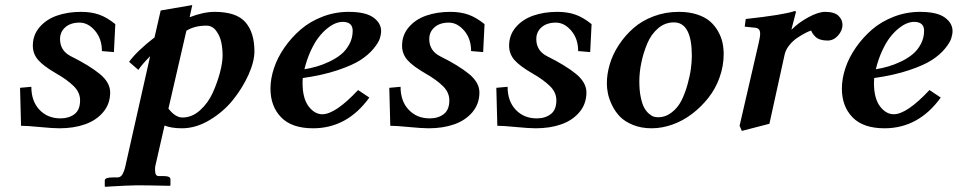

<svg xmlns="http://www.w3.org/2000/svg" viewBox="-20 -490 3731 748"><path d="M211.9 9.8Q185.5 9.8 135.3 4.9Q85 0 62 0L58.1 -147.9L102.1 -151.9Q102.1 -95.7 133.8 -62.3Q165.5 -28.8 215.8 -28.8Q248.5 -28.8 270.3 -45.4Q292 -62 292 -99.1Q292 -130.4 266.6 -155Q241.2 -179.7 200.2 -203.1Q149.4 -232.4 128.7 -256.3Q107.9 -280.3 107.9 -312Q107.9 -353.5 134 -384Q160.2 -414.6 202.1 -429.2Q244.1 -443.8 295.9 -443.8Q335.4 -443.8 366 -433.1Q396.5 -422.4 429.2 -396L423.8 -287.1L377 -291Q377 -338.9 350.1 -370.4Q323.2 -401.9 290 -401.9Q254.9 -401.9 234.4 -383.8Q213.9 -365.7 213.9 -337.9Q213.9 -292.5 255.9 -271Q328.6 -234.9 368.9 -201.7Q409.2 -168.5 409.2 -129.9Q409.2 -85.4 382.1 -53.2Q355 -21 311 -5.6Q267.1 9.8 211.9 9.8Z M582 -344.2 606 -449.2 729 -470.2 718.8 -422.9Q772.9 -443.8 815.9 -443.8Q900.9 -443.8 936 -403.6Q971.2 -363.3 971.2 -290Q971.2 -250 948 -198.5Q924.8 -147 887.5 -100.6Q850.1 -54.2 796.6 -22.2Q743.2 9.8 689 9.8Q647.5 9.8 621.1 -1Q597.7 104 585 157.2Q584 162.1 584 171.9Q584 195.8 597.2 195.8H615.2Q644 195.8 644 208V231.9L642.1 233.9Q551.8 231.9 514.2 231.9Q498.5 231.9 467.5 233.4Q436.5 234.9 413.1 236.3L390.1 237.8L388.2 235.8V212.9Q388.2 201.2 418.9 201.2H438Q449.7 201.2 456.8 189.5Q463.9 177.7 468.8 155.8L564.9 -271Q535.2 -241.2 519 -217.8L482.9 -249Q512.7 -290.5 582 -344.2ZM784.2 -390.1Q737.3 -390.1 706.1 -370.1L636.2 -66.9Q663.1 -32.2 690.9 -32.2Q728 -32.2 759.5 -60.5Q791 -88.9 809.1 -129.2Q827.1 -169.4 837.2 -208.3Q847.2 -247.1 847.2 -273.9Q847.2 -300.8 842 -325.4Q836.9 -350.1 822 -370.1Q807.1 -390.1 784.2 -390.1Z M1354 -370.1Q1354 -404.8 1314.9 -404.8Q1302.2 -404.8 1287.6 -399.2Q1272.9 -393.6 1255.6 -379.9Q1238.3 -366.2 1222.2 -345.7Q1206.1 -325.2 1190.9 -292.7Q1175.8 -260.3 1166 -220.2Q1190.4 -224.1 1214.1 -231Q1237.8 -237.8 1263.9 -250.2Q1290 -262.7 1309.3 -278.6Q1328.6 -294.4 1341.3 -318.4Q1354 -342.3 1354 -370.1ZM1464.8 -369.1Q1464.8 -355.5 1459.5 -339.4Q1454.1 -323.2 1434.8 -299.8Q1415.5 -276.4 1384.3 -256.1Q1353 -235.8 1294.7 -216.3Q1236.3 -196.8 1159.7 -186Q1158.7 -178.2 1158.7 -167Q1158.7 -106.9 1182.1 -75.9Q1205.6 -44.9 1235.8 -44.9Q1286.6 -44.9 1375 -139.2L1418.9 -109.9Q1332.5 9.8 1199.7 9.8Q1116.7 9.8 1075.2 -33Q1033.7 -75.7 1033.7 -145Q1033.7 -183.1 1047.4 -224.4Q1061 -265.6 1088.1 -304.7Q1115.2 -343.8 1151.4 -375Q1187.5 -406.2 1236.3 -425Q1285.2 -443.8 1337.9 -443.8Q1404.3 -443.8 1434.6 -421.9Q1464.8 -399.9 1464.8 -369.1Z M1650.4 9.8Q1624 9.8 1573.7 4.9Q1523.4 0 1500.5 0L1496.6 -147.9L1540.5 -151.9Q1540.5 -95.7 1572.3 -62.3Q1604 -28.8 1654.3 -28.8Q1687 -28.8 1708.7 -45.4Q1730.5 -62 1730.5 -99.1Q1730.5 -130.4 1705.1 -155Q1679.7 -179.7 1638.7 -203.1Q1587.9 -232.4 1567.1 -256.3Q1546.4 -280.3 1546.4 -312Q1546.4 -353.5 1572.5 -384Q1598.6 -414.6 1640.6 -429.2Q1682.6 -443.8 1734.4 -443.8Q1773.9 -443.8 1804.4 -433.1Q1835 -422.4 1867.7 -396L1862.3 -287.1L1815.4 -291Q1815.4 -338.9 1788.6 -370.4Q1761.7 -401.9 1728.5 -401.9Q1693.4 -401.9 1672.9 -383.8Q1652.3 -365.7 1652.3 -337.9Q1652.3 -292.5 1694.3 -271Q1767.1 -234.9 1807.4 -201.7Q1847.7 -168.5 1847.7 -129.9Q1847.7 -85.4 1820.6 -53.2Q1793.5 -21 1749.5 -5.6Q1705.6 9.8 1650.4 9.8Z M2067.4 9.8Q2041 9.8 1990.7 4.9Q1940.4 0 1917.5 0L1913.6 -147.9L1957.5 -151.9Q1957.5 -95.7 1989.3 -62.3Q2021 -28.8 2071.3 -28.8Q2104 -28.8 2125.7 -45.4Q2147.5 -62 2147.5 -99.1Q2147.5 -130.4 2122.1 -155Q2096.7 -179.7 2055.7 -203.1Q2004.9 -232.4 1984.1 -256.3Q1963.4 -280.3 1963.4 -312Q1963.4 -353.5 1989.5 -384Q2015.6 -414.6 2057.6 -429.2Q2099.6 -443.8 2151.4 -443.8Q2190.9 -443.8 2221.4 -433.1Q2252 -422.4 2284.7 -396L2279.3 -287.1L2232.4 -291Q2232.4 -338.9 2205.6 -370.4Q2178.7 -401.9 2145.5 -401.9Q2110.4 -401.9 2089.8 -383.8Q2069.3 -365.7 2069.3 -337.9Q2069.3 -292.5 2111.3 -271Q2184.1 -234.9 2224.4 -201.7Q2264.6 -168.5 2264.6 -129.9Q2264.6 -85.4 2237.5 -53.2Q2210.4 -21 2166.5 -5.6Q2122.6 9.8 2067.4 9.8Z M2543.5 -33.2Q2572.8 -33.2 2596.9 -52Q2621.1 -70.8 2635 -98.6Q2648.9 -126.5 2658.4 -160.6Q2668 -194.8 2671.6 -222.4Q2675.3 -250 2675.3 -272Q2675.3 -402.8 2605.5 -402.8Q2570.8 -402.8 2543.7 -379.6Q2516.6 -356.4 2501.5 -320.1Q2486.3 -283.7 2478.5 -245.8Q2470.7 -208 2470.7 -172.9Q2470.7 -137.7 2476.3 -111.1Q2481.9 -84.5 2489.7 -70.3Q2497.6 -56.2 2508.1 -47.1Q2518.6 -38.1 2526.9 -35.6Q2535.2 -33.2 2543.5 -33.2ZM2344.2 -165Q2344.2 -201.7 2355.7 -240.2Q2367.2 -278.8 2391.1 -315.2Q2415 -351.6 2447.8 -380.4Q2480.5 -409.2 2526.4 -426.5Q2572.3 -443.8 2624.5 -443.8Q2664.6 -443.8 2695.8 -433.6Q2727.1 -423.3 2746.1 -406.7Q2765.1 -390.1 2777.6 -367.9Q2790 -345.7 2794.7 -324Q2799.3 -302.2 2799.3 -278.8Q2799.3 -232.9 2783.4 -188.5Q2767.6 -144 2739.7 -108.9Q2711.9 -73.7 2676.5 -46.6Q2641.1 -19.5 2600.1 -4.9Q2559.1 9.8 2518.6 9.8Q2478 9.8 2445.8 -3.4Q2413.6 -16.6 2395 -35.9Q2376.5 -55.2 2364.5 -80.1Q2352.5 -105 2348.4 -125.7Q2344.2 -146.5 2344.2 -165Z M3064.5 -375Q3089.4 -400.9 3128.7 -422.4Q3168 -443.8 3194.3 -443.8Q3230.5 -443.8 3246.3 -428.7Q3262.2 -413.6 3262.2 -393.1Q3262.2 -371.1 3244.9 -351.6Q3227.5 -332 3204.1 -332Q3188.5 -332 3176.5 -335.7Q3164.6 -339.4 3157.5 -346.2Q3150.4 -353 3146.7 -358.4Q3143.1 -363.8 3140.1 -371.1Q3131.8 -368.7 3118.4 -361.8Q3105 -355 3087.4 -343.5Q3069.8 -332 3055.7 -314.7Q3041.5 -297.4 3037.1 -278.8L2977.5 -7.8L2870.1 20L2861.3 0L2935.1 -319.8Q2941.4 -345.7 2941.4 -358.9Q2941.4 -379.9 2923.3 -381.8L2881.3 -386.2L2885.3 -416Q3032.7 -432.1 3075.2 -446.8Q3081.1 -446.8 3081.1 -443.8L3063.5 -376Z M3580.1 -370.1Q3580.1 -404.8 3541 -404.8Q3528.3 -404.8 3513.7 -399.2Q3499 -393.6 3481.7 -379.9Q3464.4 -366.2 3448.2 -345.7Q3432.1 -325.2 3417 -292.7Q3401.9 -260.3 3392.1 -220.2Q3416.5 -224.1 3440.2 -231Q3463.9 -237.8 3490 -250.2Q3516.1 -262.7 3535.4 -278.6Q3554.7 -294.4 3567.4 -318.4Q3580.1 -342.3 3580.1 -370.1ZM3690.9 -369.1Q3690.9 -355.5 3685.5 -339.4Q3680.2 -323.2 3660.9 -299.8Q3641.6 -276.4 3610.4 -256.1Q3579.1 -235.8 3520.8 -216.3Q3462.4 -196.8 3385.7 -186Q3384.8 -178.2 3384.8 -167Q3384.8 -106.9 3408.2 -75.9Q3431.6 -44.9 3461.9 -44.9Q3512.7 -44.9 3601.1 -139.2L3645 -109.9Q3558.6 9.8 3425.8 9.8Q3342.8 9.8 3301.3 -33Q3259.8 -75.7 3259.8 -145Q3259.8 -183.1 3273.4 -224.4Q3287.1 -265.6 3314.2 -304.7Q3341.3 -343.8 3377.4 -375Q3413.6 -406.2 3462.4 -425Q3511.2 -443.8 3564 -443.8Q3630.4 -443.8 3660.6 -421.9Q3690.9 -399.9 3690.9 -369.1Z"/></svg>

Font: Linux Libertine
Style: Bold Italic
Weight: 700
Italic angle: -11.5°
Designer: Philipp H. Poll
Foundry: Philipp H. Poll
Version: Version 4.0.5